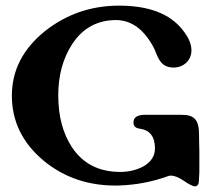

<svg xmlns="http://www.w3.org/2000/svg" viewBox="-20 -647 755 679"><path d="M684 -165C685 -226 666 -241 621 -241H493C466 -241 452 -232 452 -214C452 -201 459 -194 474 -192C510 -187 528 -164 528 -122C528 -96 515 -75 488 -59C464 -46 436 -39 405 -39C330 -39 273 -68 234 -127C202 -176 186 -237 186 -310C186 -381 203 -442 236 -492C273 -548 325 -576 390 -576C445 -576 490 -543 525 -476C537 -449 544 -418 577 -410C582 -409 588 -408 593 -408C628 -408 657 -432 657 -469C657 -491 647 -515 626 -541C581 -599 504 -628 396 -627C299 -626 214 -596 139 -537C61 -474 22 -398 22 -309C22 -218 59 -142 134 -79C209 -17 299 12 402 9C461 7 518 -4 571 -23C576 -25 580 -26 585 -26C596 -26 612 -20 631 -7C650 6 663 12 669 12C674 12 678 10 681 5C683 2 684 -12 685 -38V-112C684 -145 684 -162 684 -165Z"/></svg>

Font: GFS Jackson
Style: Regular
Weight: 400
Designer: George Matthiopoulos
Foundry: George Matthiopoulos
Version: Version 1.0